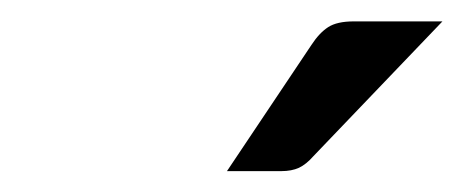

<svg xmlns="http://www.w3.org/2000/svg" viewBox="-20 -746 444 184"><path d="M404 -725.5 280.5 -596.5Q273.5 -588.5 266.5 -585.2Q259.5 -582 249.5 -582H197.5L278.5 -703Q286 -714.5 294.5 -720Q303 -725.5 319 -725.5Z"/></svg>

Font: Lato Medium
Style: Italic
Weight: 500
Italic angle: -7°
Designer: Lukasz Dziedzic
Foundry: tyPoland Lukasz Dziedzic
Version: Version 2.006; 2014-01-15